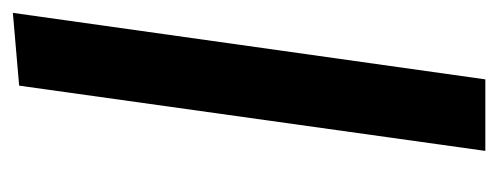

<svg xmlns="http://www.w3.org/2000/svg" viewBox="-264 -530 793 306"><g transform="rotate(-90 133.0 -376.5)"><path d="M160 0 266 -753 150 -743 46 0Z"/></g></svg>

Font: Brisa Sans Medium
Style: Italic
Weight: 600
Italic angle: -8°
Designer: Dalton Maag Ltd
Foundry: Dalton Maag Ltd
Version: Version 1.101;July 10, 2019;FontCreator 11.5.0.2425 64-bit